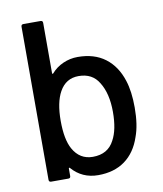

<svg xmlns="http://www.w3.org/2000/svg" viewBox="-80 -766 714 840"><g transform="rotate(-10 276.5 -346.0)"><path d="M481 -377Q497.1 -328.1 497.1 -255.9Q497.1 -178.7 478 -127.9Q456.1 -62 408.2 -27.1Q360.4 7.8 289.1 7.8Q217.8 7.8 171.9 -44.9Q169.9 -46.9 168.5 -46.1Q167 -45.4 167 -43V-9.8Q167 0 157.2 0H81.1Q70.8 0 70.8 -9.8V-689.9Q70.8 -700.2 81.1 -700.2H157.2Q167 -700.2 167 -689.9V-466.8Q167 -464.4 168.5 -463.6Q169.9 -462.9 171.9 -464.8Q193.4 -489.7 224.4 -503.4Q255.4 -517.1 289.1 -517.1Q362.8 -517.1 411.1 -480.7Q459.5 -444.3 481 -377ZM375 -129.9Q399.9 -174.8 399.9 -253.9Q399.9 -335.9 368.2 -386.2Q339.8 -434.1 278.8 -434.1Q222.2 -434.1 193.8 -382.8Q168 -336.4 168 -254.9Q168 -171.9 191.9 -128.9Q221.7 -75.2 279.8 -75.2Q347.2 -75.2 375 -129.9Z"/></g></svg>

Font: Gruenseis Font Medium
Style: Regular
Weight: 500
Designer: Jeremy Tribby
Foundry: Tribby Type
Version: Version 1.408;Glyphs 3.1.2 (3151)